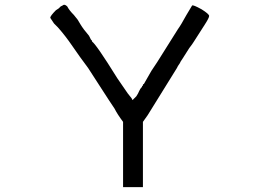

<svg xmlns="http://www.w3.org/2000/svg" viewBox="-20 -765 1075 793"><path d="M257.8 -738.3Q265.6 -722.7 285.2 -703.1L300.8 -683.6L312.5 -664.1Q324.2 -644.5 347.7 -617.2L355.5 -601.6L359.4 -597.7Q359.4 -593.8 363.3 -589.8Q359.4 -593.8 359.4 -593.8Q375 -585.9 464.8 -441.4L507.8 -378.9L523.4 -359.4L527.3 -351.6L543 -367.2Q550.8 -378.9 554.7 -388.7Q558.6 -398.4 566.4 -406.2Q566.4 -410.2 568.4 -410.2Q570.3 -410.2 570.3 -414.1Q570.3 -418 574.2 -418L605.5 -472.7L628.9 -507.8L714.8 -644.5Q726.6 -660.2 750 -703.1L773.4 -742.2Q777.3 -746.1 812.5 -726.6Q843.8 -707 843.8 -699.2Q843.8 -691.4 826.2 -664.1Q808.6 -636.7 781.2 -593.8L773.4 -582L761.7 -566.4L734.4 -523.4L726.6 -511.7L722.7 -503.9L714.8 -492.2L710.9 -484.4L589.8 -289.1L570.3 -261.7V7.8H488.3V-261.7Q464.8 -293 453.1 -316.4L429.7 -351.6Q410.2 -382.8 386.7 -418Q363.3 -453.1 343.8 -484.4Q308.6 -531.2 279.3 -574.2Q250 -617.2 218.8 -652.3L210.9 -660.2L203.1 -668L187.5 -691.4Q187.5 -699.2 210.9 -722.7L222.7 -730.5L230.5 -738.3L238.3 -742.2Q246.1 -750 257.8 -738.3Z"/></svg>

Font: 和音 by 宁静之雨，公众号njzyshare
Style: Regular
Weight: 400
Designer: Steve Matteson
Foundry: Ascender Corporation
Version: Version 6.00;June 8, 2018;FontCreator 11.0.0.2388 32-bit